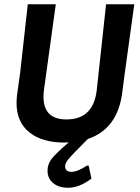

<svg xmlns="http://www.w3.org/2000/svg" viewBox="-20 -663 662 905"><path d="M301 222Q257 222 230.5 200Q204 178 204 141Q204 112 222.5 87Q241 62 304 8Q297 9 283 9Q178 9 118 -39.5Q58 -88 58 -178Q58 -204 62 -227L75 -320L111 -643H243L188 -245Q185 -224 185 -207Q185 -100 293 -100Q420 -100 436 -238L480 -643H613L568 -317L557 -233Q537 -56 394 -8Q320 66 303.5 86Q287 106 287 120Q287 147 317 147Q345 147 391 117L398 118L411 179Q354 222 301 222Z"/></svg>

Font: Alegreya Sans SC
Style: Bold Italic
Weight: 700
Italic angle: -7°
Designer: Juan Pablo del Peral
Foundry: Huerta Tipografica
Version: Version 2.007